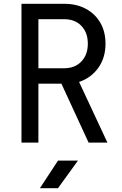

<svg xmlns="http://www.w3.org/2000/svg" viewBox="-20 -750 640 1010"><path d="M93 0V-730H318Q383 -730 432 -703.5Q481 -677 508 -630Q535 -583 535 -520Q535 -446 497 -393Q459 -340 396 -319L545 0H446L303 -310H182V0ZM182 -391H318Q374 -391 408 -426.5Q442 -462 442 -520Q442 -579 408 -614Q374 -649 318 -649H182ZM190 240 285 95H390L285 240Z"/></svg>

Font: JetBrains Mono NL
Style: Regular
Weight: 400
Monospace: yes
Designer: Philipp Nurullin, Konstantin Bulenkov
Foundry: JetBrains
Version: Version 2.305; ttfautohint (v1.8.4.7-5d5b)